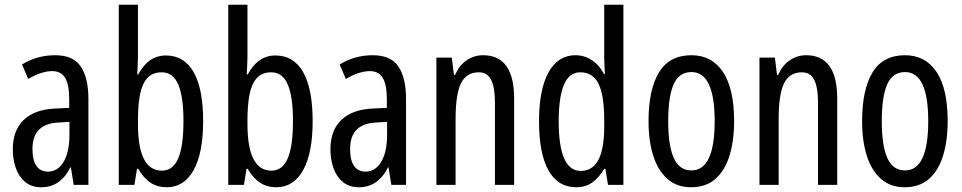

<svg xmlns="http://www.w3.org/2000/svg" viewBox="-20 -780 4060 810"><path d="M213 -547Q289 -547 321 -499Q353 -451 353 -362V0H291L279 -74H277Q235 10 154 10Q113 10 86 -12.5Q59 -35 46.5 -71.5Q34 -108 34 -150Q34 -230 80 -274Q126 -318 211 -322L272 -325V-360Q272 -422 255 -451Q238 -480 200 -480Q156 -480 99 -447L73 -508Q136 -547 213 -547ZM225 -263Q117 -257 117 -152Q117 -103 134 -79.5Q151 -56 182 -56Q224 -56 248.5 -97.5Q273 -139 273 -212V-266Z M562 -543Q562 -527 561 -508Q560 -489 559 -466H563Q606 -546 680 -546Q757 -546 797 -475.5Q837 -405 837 -269Q837 -135 797 -62.5Q757 10 683 10Q645 10 615.5 -9Q586 -28 563 -68H558L547 0H481V-760H562ZM662 -475Q622 -475 600 -449Q578 -423 570 -378Q562 -333 562 -276V-257Q562 -60 663 -60Q709 -60 731.5 -111Q754 -162 754 -270Q754 -372 732 -423.5Q710 -475 662 -475Z M1024 -543Q1024 -527 1023 -508Q1022 -489 1021 -466H1025Q1068 -546 1142 -546Q1219 -546 1259 -475.5Q1299 -405 1299 -269Q1299 -135 1259 -62.5Q1219 10 1145 10Q1107 10 1077.5 -9Q1048 -28 1025 -68H1020L1009 0H943V-760H1024ZM1124 -475Q1084 -475 1062 -449Q1040 -423 1032 -378Q1024 -333 1024 -276V-257Q1024 -60 1125 -60Q1171 -60 1193.5 -111Q1216 -162 1216 -270Q1216 -372 1194 -423.5Q1172 -475 1124 -475Z M1553 -547Q1629 -547 1661 -499Q1693 -451 1693 -362V0H1631L1619 -74H1617Q1575 10 1494 10Q1453 10 1426 -12.5Q1399 -35 1386.5 -71.5Q1374 -108 1374 -150Q1374 -230 1420 -274Q1466 -318 1551 -322L1612 -325V-360Q1612 -422 1595 -451Q1578 -480 1540 -480Q1496 -480 1439 -447L1413 -508Q1476 -547 1553 -547ZM1565 -263Q1457 -257 1457 -152Q1457 -103 1474 -79.5Q1491 -56 1522 -56Q1564 -56 1588.5 -97.5Q1613 -139 1613 -212V-266Z M2018 -547Q2149 -547 2149 -364V0H2068V-348Q2068 -411 2052 -443Q2036 -475 2000 -475Q1948 -475 1925 -429Q1902 -383 1902 -279V0H1821V-537H1886L1895 -464H1900Q1917 -504 1948.5 -525.5Q1980 -547 2018 -547Z M2411 10Q2334 10 2294 -61Q2254 -132 2254 -268Q2254 -402 2294 -474.5Q2334 -547 2408 -547Q2445 -547 2476.5 -526.5Q2508 -506 2528 -468H2532Q2529 -513 2529 -542V-760H2610V0H2545L2534 -68H2529Q2507 -30 2478.5 -10Q2450 10 2411 10ZM2430 -59Q2529 -59 2529 -244V-274Q2529 -378 2505 -426.5Q2481 -475 2428 -475Q2381 -475 2359 -422Q2337 -369 2337 -268Q2337 -59 2430 -59Z M3077 -269Q3077 -186 3057.5 -123Q3038 -60 2998 -25Q2958 10 2895 10Q2836 10 2796 -25Q2756 -60 2736 -122.5Q2716 -185 2716 -269Q2716 -402 2760 -474.5Q2804 -547 2897 -547Q2983 -547 3030 -476.5Q3077 -406 3077 -269ZM2799 -269Q2799 -166 2822.5 -113.5Q2846 -61 2897 -61Q2995 -61 2995 -269Q2995 -476 2897 -476Q2845 -476 2822 -424.5Q2799 -373 2799 -269Z M3381 -547Q3512 -547 3512 -364V0H3431V-348Q3431 -411 3415 -443Q3399 -475 3363 -475Q3311 -475 3288 -429Q3265 -383 3265 -279V0H3184V-537H3249L3258 -464H3263Q3280 -504 3311.5 -525.5Q3343 -547 3381 -547Z M3978 -269Q3978 -186 3958.5 -123Q3939 -60 3899 -25Q3859 10 3796 10Q3737 10 3697 -25Q3657 -60 3637 -122.5Q3617 -185 3617 -269Q3617 -402 3661 -474.5Q3705 -547 3798 -547Q3884 -547 3931 -476.5Q3978 -406 3978 -269ZM3700 -269Q3700 -166 3723.5 -113.5Q3747 -61 3798 -61Q3896 -61 3896 -269Q3896 -476 3798 -476Q3746 -476 3723 -424.5Q3700 -373 3700 -269Z"/></svg>

Font: Noto Sans Gurmukhi ExtraCondensed
Style: Regular
Weight: 400
Width: 2
Designer: Jelle Bosma - Monotype Design Team
Foundry: Monotype Imaging Inc.
Version: Version 2.004; ttfautohint (v1.8.4.7-5d5b)